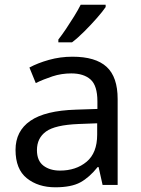

<svg xmlns="http://www.w3.org/2000/svg" viewBox="-20 -786 601 816"><path d="M288 -545Q386 -545 433 -502Q480 -459 480 -365V0H416L399 -76H395Q360 -32 321.5 -11Q283 10 215 10Q142 10 94 -28.5Q46 -67 46 -149Q46 -229 109 -272.5Q172 -316 303 -320L394 -323V-355Q394 -422 365 -448Q336 -474 283 -474Q241 -474 203 -461.5Q165 -449 132 -433L105 -499Q140 -518 188 -531.5Q236 -545 288 -545ZM314 -259Q214 -255 175.5 -227Q137 -199 137 -148Q137 -103 164.5 -82Q192 -61 235 -61Q303 -61 348 -98.5Q393 -136 393 -214V-262ZM429 -756Q417 -738 392 -709.5Q367 -681 338.5 -652.5Q310 -624 286 -606H228V-618Q243 -637 260.5 -663Q278 -689 295 -716.5Q312 -744 323 -766H429Z"/></svg>

Font: Noto Sans Ethiopic
Style: Regular
Weight: 400
Designer: Monotype Design Team
Foundry: Monotype Imaging Inc.
Version: Version 2.102; ttfautohint (v1.8.4.7-5d5b)